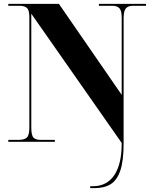

<svg xmlns="http://www.w3.org/2000/svg" viewBox="-20 -734 787 994"><path d="M447 240V230H461Q533 230 571.5 173Q610 116 610 10V6L142 -663V-74Q142 -33 153.5 -21.5Q165 -10 189 -10H264V0H23V-10H79Q105 -10 118.5 -21.5Q132 -33 132 -74V-644Q132 -682 119 -693Q106 -704 84 -704H23V-714H285L610 -243V-644Q610 -680 597.5 -692Q585 -704 563 -704H492V-714H736V-704H667Q644 -704 632 -691Q620 -678 620 -640V8Q620 98 603 148.5Q586 199 553 219.5Q520 240 469 240Z"/></svg>

Font: Noto Serif Display SemiCondensed ExtraBold
Style: Regular
Weight: 800
Width: 4
Designer: Monotype Design Team
Foundry: Monotype Imaging Inc.
Version: Version 2.009